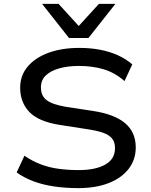

<svg xmlns="http://www.w3.org/2000/svg" viewBox="-20 -961 780 990"><path d="M383 9Q319 9 260 0.5Q201 -8 152 -26.5Q103 -45 66 -72L106 -158Q147 -130 190.5 -113.5Q234 -97 283 -90.5Q332 -84 385 -84Q473 -84 523 -112.5Q573 -141 573 -197Q573 -230 556.5 -248.5Q540 -267 508.5 -277.5Q477 -288 429 -295L288 -317Q179 -334 131.5 -383.5Q84 -433 84 -509Q84 -572 123 -618Q162 -664 230.5 -689Q299 -714 389 -714Q446 -714 496 -704.5Q546 -695 588 -676Q630 -657 662 -629L622 -543Q573 -586 515.5 -603.5Q458 -621 387 -621Q330 -621 285.5 -608.5Q241 -596 216 -572Q191 -548 191 -510Q191 -467 220.5 -444.5Q250 -422 321 -410L459 -389Q571 -372 625.5 -325.5Q680 -279 680 -201Q680 -138 643.5 -90.5Q607 -43 540.5 -17Q474 9 383 9ZM336 -765 197 -941H282L386 -827L490 -941H575L436 -765Z"/></svg>

Font: Nunito Sans 7pt SemiExpanded Medium
Style: Regular
Weight: 500
Width: 6
Designer: Vernon Adams
Foundry: Vernon Adams
Version: Version 3.101;gftools[0.9.27]